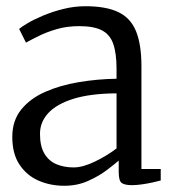

<svg xmlns="http://www.w3.org/2000/svg" viewBox="-20 -586 558 617"><path d="M19.5 -146Q19.5 -198.5 48.2 -234Q77 -269.5 125.2 -290.8Q173.5 -312 233 -322Q292.5 -332 354.5 -333V-365Q354.5 -414.5 344 -444.8Q333.5 -475 307.5 -488.5Q281.5 -502 234.5 -502Q195.5 -502 162.8 -492.5Q130 -483 104.8 -470.5Q79.5 -458 63.5 -449L41.5 -493Q48.5 -499.5 68.8 -511.5Q89 -523.5 118.8 -536Q148.5 -548.5 183.5 -557.2Q218.5 -566 254.5 -566Q321 -566 360.5 -547Q400 -528 417.2 -485.5Q434.5 -443 434.5 -373V-43H496.5V-6Q485.5 -3 469.5 0.5Q453.5 4 436 6.5Q418.5 9 403.5 9Q382 9 371.8 2.5Q361.5 -4 361.5 -33V-70Q349 -59 323.8 -39.8Q298.5 -20.5 263.5 -4.8Q228.5 11 186.5 11Q142 11 104 -5.5Q66 -22 42.8 -56.8Q19.5 -91.5 19.5 -146ZM216.5 -48Q246.5 -48 285.5 -67Q324.5 -86 354.5 -109V-286Q271.5 -285.5 217 -268.8Q162.5 -252 135.5 -223Q108.5 -194 108.5 -156Q108.5 -116 122.8 -92.2Q137 -68.5 161.5 -58.2Q186 -48 216.5 -48Z"/></svg>

Font: Merriweather 7pt Light
Style: Regular
Weight: 300
Designer: Eben Sorkin
Foundry: Eben Sorkin
Version: Version 2.200;gftools[0.9.31]